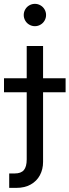

<svg xmlns="http://www.w3.org/2000/svg" viewBox="-74 -749 352 974"><path d="M144.5 -515.6V72.3Q144.5 109.9 128.4 139.9Q112.3 169.9 81.8 187Q51.3 204.1 8.8 204.1H-27.3V130.9H1Q32.7 130.9 47.1 113.8Q61.5 96.7 61.5 59.6V-515.6ZM-53.7 -352.1H258.8V-280.8H-53.7ZM46.4 -672.9Q46.4 -688 54 -701.2Q61.5 -714.4 74.7 -721.9Q87.9 -729.5 103 -729.5Q118.2 -729.5 131.3 -721.9Q144.5 -714.4 152.1 -701.2Q159.7 -688 159.7 -672.9Q159.7 -657.7 152.1 -644.5Q144.5 -631.3 131.3 -623.8Q118.2 -616.2 103 -616.2Q87.9 -616.2 74.7 -623.8Q61.5 -631.3 54 -644.5Q46.4 -657.7 46.4 -672.9Z"/></svg>

Font: Intratopia Thin
Style: Regular
Weight: 100
Designer: Rasmus Andersson
Foundry: rsms
Version: Version 3.000;Glyphs 3.2.3 (3260)